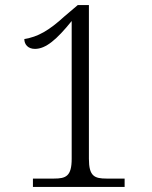

<svg xmlns="http://www.w3.org/2000/svg" viewBox="-20 -738 599 758"><path d="M110 0H472V-33H401C353 -33 331 -42 331 -111V-718H287L234 -673C174 -618 129 -592 76 -584C76 -562 91 -545 118 -545C161 -545 204 -582 263 -655V-111C263 -42 240 -33 193 -33H110Z"/></svg>

Font: Noto Serif Lao Light
Style: Regular
Weight: 300
Designer: Monotype Design Team
Foundry: Monotype Imaging Inc.
Version: Version 2.003